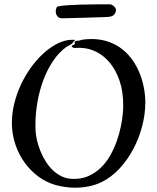

<svg xmlns="http://www.w3.org/2000/svg" viewBox="-20 -876 730 891"><path d="M653.8 -419.9Q654.3 -414.6 654.3 -409.7Q654.3 -404.8 654.3 -399.4Q654.3 -346.7 639.9 -291Q625.5 -235.4 599.1 -185.3Q572.8 -135.3 535.2 -94.5Q497.6 -53.7 451.2 -30.8Q423.8 -17.6 392.1 -11.2Q360.4 -4.9 328.1 -4.9Q304.7 -4.9 282 -8.3Q259.3 -11.7 238.8 -17.1Q192.9 -30.3 156.5 -57.9Q120.1 -85.4 94.2 -121.6Q68.4 -157.7 53.5 -199.5Q38.6 -241.2 36.1 -282.2Q35.6 -288.1 35.4 -293.9Q35.2 -299.8 35.2 -305.7Q35.2 -351.1 46.4 -396.2Q57.6 -441.4 76.9 -482.7Q96.2 -523.9 121.8 -560.1Q147.5 -596.2 176.5 -623.5Q205.6 -650.9 236.1 -668.2Q266.6 -685.5 295.9 -689.9Q299.8 -690.4 301 -690.7Q302.2 -690.9 302.7 -690.9Q303.2 -690.9 303.7 -690.7Q304.2 -690.4 306.2 -690.9Q317.4 -691.9 322.3 -691.4Q327.1 -690.9 328.1 -689.9Q329.1 -688.5 327.9 -688Q326.7 -687.5 324.2 -686Q323.2 -686 322 -685.5Q320.8 -685.1 321.8 -684.1Q322.8 -681.6 319.8 -679.7Q316.9 -677.7 315.9 -676.8Q314.9 -675.8 315.4 -675.3Q315.9 -674.8 316.2 -674.8Q316.4 -674.8 316.2 -674.3Q315.9 -673.8 314 -672.9Q308.1 -668.9 301.5 -665.8Q294.9 -662.6 288.1 -658.2Q252.9 -632.8 226.1 -592.8Q199.2 -552.7 181.2 -504.4Q163.1 -456.1 153.8 -402.6Q144.5 -349.1 144.5 -296.9Q144.5 -290 144.5 -283.4Q144.5 -276.9 145 -270Q146 -249 151.9 -224.1Q157.7 -199.2 167.7 -174.6Q177.7 -149.9 192.1 -127Q206.5 -104 225.1 -86.2Q243.7 -68.4 266.6 -57.4Q289.6 -46.4 316.9 -45.9Q357.9 -44.4 390.6 -59.1Q423.3 -73.7 448.5 -98.4Q473.6 -123 491.7 -155Q509.8 -187 521.7 -220.9Q533.7 -254.9 540.5 -287.8Q547.4 -320.8 549.8 -347.2Q550.8 -357.4 551.3 -367.9Q551.8 -378.4 551.8 -388.2Q551.8 -450.7 535.4 -499.5Q519 -548.3 491.9 -582Q464.8 -615.7 429.7 -634Q394.5 -652.3 356.9 -653.8Q353 -654.3 347.7 -654.1Q342.3 -653.8 336.7 -653.8Q331.1 -653.8 326.9 -653.6Q322.8 -653.3 321.8 -653.8Q315.4 -656.7 314 -658.2L313 -659.2Q313 -663.1 314.9 -665L319.8 -667.5Q322.3 -668.5 324.5 -669.7Q326.7 -670.9 328.1 -671.9Q329.1 -673.3 327.6 -674.1Q326.2 -674.8 326.2 -678.2Q325.2 -680.7 327.6 -682.9Q330.1 -685.1 331.1 -685.1Q335.4 -686.5 337.2 -686.8Q338.9 -687 341.8 -687Q346.7 -687.5 349.9 -688.2Q353 -689 355.7 -689.9Q358.4 -690.9 361.8 -691.7Q365.2 -692.4 371.1 -692.9Q375.5 -693.8 380.9 -693.8Q386.2 -693.8 397 -694.8Q439 -695.8 473.9 -685.3Q508.8 -674.8 536.9 -655.3Q564.9 -635.7 585.9 -609.1Q606.9 -582.5 621.3 -551.5Q635.7 -520.5 643.8 -486.8Q651.9 -453.1 653.8 -419.9ZM518.1 -831.1Q518.1 -818.4 509.8 -808.3Q501.5 -798.3 479 -797.4Q474.6 -796.9 458.3 -796.4Q441.9 -795.9 419.4 -795.2Q397 -794.4 371.8 -793.7Q346.7 -793 324.7 -792.5Q302.7 -792 286.9 -791.5Q271 -791 268.1 -791Q257.3 -791 251.5 -795.7Q245.6 -800.3 242.7 -806.2Q239.7 -812 239.3 -817.1Q238.8 -822.3 238.8 -823.2Q238.8 -829.1 241.2 -837.2Q243.7 -845.2 249 -846.2Q264.2 -849.6 291.5 -851.6Q318.8 -853.5 352.1 -854.5Q385.3 -855.5 420.7 -855.7Q456.1 -856 487.8 -856Q495.1 -856 500.7 -852.8Q506.3 -849.6 510.3 -845.5Q514.2 -841.3 516.1 -837.2Q518.1 -833 518.1 -831.1Z"/></svg>

Font: Oregano
Style: Regular
Weight: 400
Version: Version 1.000